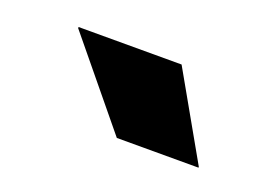

<svg xmlns="http://www.w3.org/2000/svg" viewBox="-40 -771 445 317"><g transform="rotate(20 182.0 -613.0)"><path d="M237.5 -688 322 -539V-537.5H178.5L56.5 -686V-688Z"/></g></svg>

Font: Anek Gujarati ExtraBold
Style: Regular
Weight: 800
Version: Version 1.003